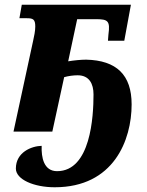

<svg xmlns="http://www.w3.org/2000/svg" viewBox="-20 -556 619 811"><path d="M211 235C461 235 536 35 536 -115C536 -240 472 -301 344 -304C322 -304 292 -301 268 -297L306 -475H385C436 -475 446 -468 438 -410L436 -384H505L533 -536H72L62 -479H94C120 -479 129 -474 129 -444C129 -425 124 -402 120 -384L37 0H201L251 -230C268 -235 290 -238 308 -238C357 -238 375 -202 375 -157C375 -64 363 167 221 167C165 167 154 109 156 60C113 61 47 87 47 156C47 202 123 235 211 235Z"/></svg>

Font: Noto Serif SemiCondensed Extra
Style: Italic
Weight: 800
Width: 4
Italic angle: -12°
Designer: Monotype Design Team
Foundry: Monotype Imaging Inc.
Version: Version 1.901